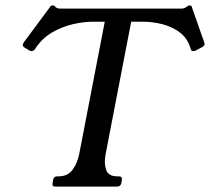

<svg xmlns="http://www.w3.org/2000/svg" viewBox="-20 -692 779 712"><path d="M651 -660Q656 -660 662 -661.5Q668 -663 675 -669Q679 -672 684 -672Q691 -672 692 -664L737 -536Q739 -530 739 -528Q737 -521 729 -517L705.5 -504.5Q700.8 -502.8 699.1 -502.6Q697.5 -502.5 695.5 -502.5Q689.8 -502.5 687.5 -509.5L685.5 -515.5Q674.2 -551.5 646 -572.4Q617.8 -593.2 581.6 -602.4Q545.5 -611.5 509.5 -611.5H466.5L371.8 -121Q365 -87 373.5 -62.5Q382 -38 415 -38H421Q434 -38 432 -25L430 -13Q427 0 414 0H185Q172 0 175 -13L177 -25Q179 -38 192 -38H197Q231 -38 249 -62.5Q267 -87 273.8 -121L368.5 -611.5H325.5Q290.5 -611.5 250.6 -602.4Q210.8 -593.2 174.4 -572.4Q138 -551.5 113.5 -515.5L109.5 -509.5Q104 -502.5 97.5 -502.5Q96.5 -502.5 94.4 -502.6Q92.2 -502.8 89.5 -504.5L69 -517Q63 -521 65 -528Q65 -530 69 -536L164 -664Q168 -672 176 -672Q181 -672 183 -669Q188 -663 193.5 -661.5Q199 -660 203 -660Z"/></svg>

Font: Young Serif Light
Style: Italic
Weight: 300
Italic angle: -10.979°
Designer: Bastien Sozeau
Foundry: NBR — Bastien Sozeau
Version: Version 5.001